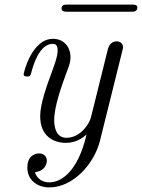

<svg xmlns="http://www.w3.org/2000/svg" viewBox="-20 -611 618 836"><path d="M248 -574C248 -562 260 -560 269 -560H556C575 -560 578 -571 578 -578C578 -589 569 -591 556 -591H269C250 -591 248 -580 248 -574ZM83 -288C83 -278 93 -278 98 -278C111 -278 112 -280 116 -294C124 -325 151 -420 209 -420C220 -420 231 -417 231 -391C231 -367 221 -340 207 -301C181 -231 155 -157 155 -105C155 -18 213 11 267 11C313 11 344 -13 357 -26C319 139 245 183 195 183C147 183 133 145 133 140C133 139 134 138 141 137C172 132 184 105 184 89C184 68 168 57 150 57C138 57 99 63 99 119C99 171 140 205 195 205C299 205 390 102 415 3L513 -391C514 -397 516 -402 516 -405C516 -416 508 -431 488 -431C458 -431 451 -402 449 -394L376 -100C369 -71 329 -11 270 -11C225 -11 216 -55 216 -88C216 -149 249 -239 274 -307C282 -328 287 -342 287 -361C287 -411 254 -442 211 -442C118 -442 83 -294 83 -288Z"/></svg>

Font: CMU Serif
Style: Italic
Weight: 500
Italic angle: -14.04°
Version: Version 0.7.0